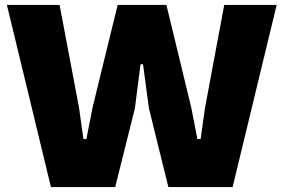

<svg xmlns="http://www.w3.org/2000/svg" viewBox="-20 -760 1152 780"><path d="M8 -740H222L301 -323L319 -195H331L356 -323L458 -740H656L757 -323L782 -195H795L813 -323L891 -740H1104L925 0H664L585 -320L561 -499H551L528 -320L448 0H187Z"/></svg>

Font: Encode Sans Normal
Style: ExtraBold
Weight: 800
Designer: Pablo Impallari, Andres Torresi
Foundry: Pablo Impallari, Andres Torresi
Version: Version 1.000; ttfautohint (v1.00) -l 8 -r 50 -G 200 -x 14 -